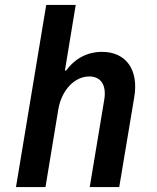

<svg xmlns="http://www.w3.org/2000/svg" viewBox="-20 -761 640 781"><path d="M45 0H165L217 -315C230 -394 283 -450 343 -450C391 -450 414 -414 404 -355L345 0H465L526 -365C545 -477 493 -550 395 -550C335 -550 285 -523 249 -474H244L288 -741H168Z"/></svg>

Font: CommitMono
Style: Bold Italic
Weight: 700
Monospace: yes
Designer: Eigil Nikolajsen
Foundry: Eigil Nikolajsen
Version: Version 1.143